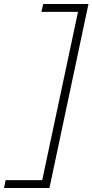

<svg xmlns="http://www.w3.org/2000/svg" viewBox="-80 -720 460 955"><path d="M360 -700 166 215H-60L-52 176H130L308 -661H126L135 -700Z"/></svg>

Font: Red Hat Display VF
Style: Italic
Weight: 300
Italic angle: -12°
Designer: Pentagram, MCKL
Foundry: Pentagram, MCKL
Version: Version 1.023